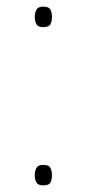

<svg xmlns="http://www.w3.org/2000/svg" viewBox="-20 -552 260 580"><path d="M85 -501Q85 -513 90 -522.5Q95 -532 110 -532Q128 -532 132.5 -522.5Q137 -513 137 -501Q137 -488 132.5 -479Q128 -470 110 -470Q95 -470 90 -479Q85 -488 85 -501ZM85 -23Q85 -35 90 -44.5Q95 -54 110 -54Q128 -54 132.5 -44.5Q137 -35 137 -23Q137 -10 132.5 -1Q128 8 110 8Q95 8 90 -1Q85 -10 85 -23Z"/></svg>

Font: Noto Sans Cherokee Thin
Style: Regular
Weight: 100
Designer: Monotype Design Team
Foundry: Monotype Imaging Inc.
Version: Version 2.001; ttfautohint (v1.8.4.7-5d5b)